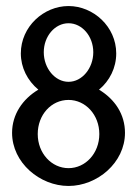

<svg xmlns="http://www.w3.org/2000/svg" viewBox="-20 -605 457 636"><path d="M20 -165C20 -66 112 11 207 11C302 11 394 -66 394 -165C394 -226 361 -276 308 -308C343 -337 365 -380 365 -428C365 -517 289 -585 207 -585C125 -585 49 -517 49 -428C49 -381 71 -338 107 -308C55 -277 20 -226 20 -165ZM105 -161C105 -225 150 -274 207 -274C263 -274 309 -225 309 -161C309 -97 263 -48 207 -48C151 -48 105 -97 105 -161ZM125 -432C125 -485 162 -528 207 -528C252 -528 289 -485 289 -432C289 -379 252 -334 207 -334C162 -334 125 -379 125 -432Z"/></svg>

Font: Charger Sport
Style: DfBdNrw
Weight: 400
Designer: Jasper
Foundry: Cannot Into Space Fonts
Version: Version 1.1